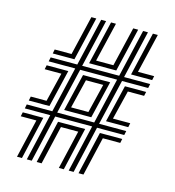

<svg xmlns="http://www.w3.org/2000/svg" viewBox="-117 -898 909 997"><g transform="rotate(15 338.0 -400.0)"><path d="M118.2 0 176.5 -253H39.8L44.2 -275.5H181.5L239 -521H96.2L101 -543.5H244L303.8 -800H330.2L270.2 -543.5H469.2L529 -800H555.2L495.5 -543.5H635.8L631 -521H490.5L433 -275.5H579L574.2 -253H428L369.8 0H343.5L401.8 -253H203L144.8 0ZM106 -566 110.5 -588.5H201L251 -800H277.5L222.5 -566ZM301.5 -566 356.8 -800H383.2L333 -588.5H426L476 -800H502.5L447.5 -566ZM527 -566 581.8 -800H608.2L558.2 -588.5H645.2L640.5 -566ZM207.8 -275.5H406.8L464 -521H265.5ZM239.2 -297.8 287 -498.5H432.8L385 -297.8ZM49 -297.8 53.8 -320.2H138.5L176.5 -476.2H86.8L91.5 -498.5H207.8L160 -297.8ZM464.2 -297.8 512.2 -498.5H626.2L621.2 -476.2H533.8L495.5 -320.2H588.5L583.8 -297.8ZM270.5 -320.2H363.5L401.5 -476.2H308.5ZM65.5 0 114 -208H30L34.8 -230.5H145.2L92 0ZM171.2 0 224.5 -230.5H370.2L317 0H290.5L339 -208H246L197.8 0ZM396.2 0 449.5 -230.5H569.5L564.8 -208H471.2L422.8 0Z"/></g></svg>

Font: Big Shoulders Inline Display ExtraBold
Style: Regular
Weight: 800
Designer: Patric King
Foundry: XO Type Co
Version: Version 1.000